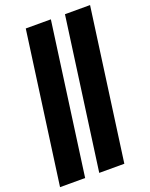

<svg xmlns="http://www.w3.org/2000/svg" viewBox="-160 -912 775 992"><g transform="rotate(-20 228.0 -415.5)"><path d="M-6 0 108 -831H246L132 0ZM209.5 0 323.5 -831H461.5L347.5 0Z"/></g></svg>

Font: Merriweather 144pt
Style: Bold Italic
Weight: 700
Italic angle: -7.8°
Version: Version 2.101